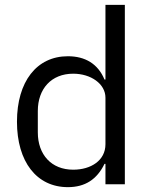

<svg xmlns="http://www.w3.org/2000/svg" viewBox="-20 -760 620 792"><path d="M415 0H495V-740H415V-432H411C384 -497 331 -528 260 -528C131 -528 50 -423 50 -258C50 -93 131 12 260 12C331 12 380 -20 411 -84H415ZM282 -60C192 -60 136 -122 136 -214V-302C136 -394 192 -456 282 -456C355 -456 415 -414 415 -357V-165C415 -98 355 -60 282 -60Z"/></svg>

Font: IBM Plex Thai Looped
Style: Regular
Weight: 400
Designer: Mike Abbink, Paul van der Laan, Pieter van Rosmalen, Ben Mitchell, Mark Frömberg
Foundry: Bold Monday
Version: Version 1.0